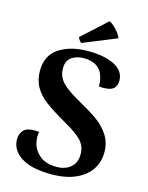

<svg xmlns="http://www.w3.org/2000/svg" viewBox="-134 -987 834 1084"><g transform="rotate(15 283.0 -445.0)"><path d="M36 -127Q36 -159 55 -179.5Q74 -200 117 -200Q135 -200 146 -198Q143 -185 143 -171Q143 -161 145 -147Q152 -99 189 -66Q226 -33 292 -33Q341 -33 373 -59.5Q405 -86 405 -137Q405 -185 373.5 -217.5Q342 -250 265 -293Q192 -335 150 -366.5Q108 -398 84.5 -438.5Q61 -479 61 -534Q61 -624 127.5 -667.5Q194 -711 297 -711Q393 -711 451 -681Q509 -651 509 -594Q509 -567 493.5 -550.5Q478 -534 442 -533Q438 -532 428 -532Q419 -532 405 -534Q407 -567 397 -592Q389 -625 360 -645.5Q331 -666 282 -666Q242 -666 212.5 -646Q183 -626 183 -580Q183 -548 197 -523Q211 -498 244 -473Q277 -448 338 -414Q398 -381 438 -351.5Q478 -322 505 -280Q532 -238 532 -182Q532 -127 503.5 -82.5Q475 -38 416.5 -11.5Q358 15 273 15Q156 15 96 -24.5Q36 -64 36 -127ZM246 -745Q240 -748 232.5 -759Q225 -770 225 -774L369 -905Q387 -897 410.5 -872Q434 -847 442 -825Z"/></g></svg>

Font: Arima Madurai Black
Style: Regular
Weight: 900
Designer: Joana Correia and Natanael Gama
Foundry: NDISCOVER
Version: Version 1.020